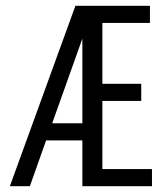

<svg xmlns="http://www.w3.org/2000/svg" viewBox="-20 -642 568 662"><path d="M333 -59H504V0H264V-158H139L83 0H14L240 -622H497V-563H333V-353H467V-294H333ZM264 -217V-509L160 -217Z"/></svg>

Font: Teko Light
Style: Regular
Weight: 300
Designer: Manushi Parikh, Jonny Pinhorn
Foundry: Indian Type Foundry
Version: Version 1.105;PS 1.0;hotconv 1.0.78;makeotf.lib2.5.61930; tt